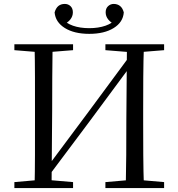

<svg xmlns="http://www.w3.org/2000/svg" viewBox="-20 -952 903 972"><path d="M431.9 -780.6Q355.7 -780.6 308.3 -810.1Q260.8 -839.6 256.4 -889.3Q262.9 -911.4 275.7 -921.8Q288.6 -932.1 308.1 -932.1Q325.2 -932.1 337.1 -920.8Q348.9 -909.4 348.9 -889.5Q348.9 -869.6 335.8 -853.2Q322.6 -836.8 300.1 -827.2L290.3 -860.5Q313.6 -834.5 349.3 -821.9Q384.9 -809.4 431.9 -809.4Q478.1 -809.4 514.2 -821.9Q550.2 -834.5 573.3 -860.5L563.6 -827.2Q541.3 -836.8 528.1 -853.2Q514.9 -869.6 514.9 -889.5Q514.9 -909.4 527.2 -920.8Q539.5 -932.1 555.6 -932.1Q574.3 -932.1 587.6 -921.8Q600.8 -911.4 606.7 -889.3Q603.1 -839.6 555.6 -810.1Q508.1 -780.6 431.9 -780.6ZM154.9 0Q156.9 -83.6 157 -167.7Q157.1 -251.7 157.1 -336.8V-391.1Q157.1 -476.1 157 -560.4Q156.9 -644.8 154.9 -728H246.3Q245.1 -645.2 244.6 -560.7Q244.1 -476.1 244.1 -391.1L241 0ZM616.6 0Q618.6 -83.6 619.1 -168.6Q619.6 -253.5 619.6 -343.2L622.7 -728H708.8Q705.8 -645.2 705.3 -560.7Q704.8 -476.1 704.8 -391.1V-336.8Q704.8 -252.2 705.3 -168.1Q705.8 -84.1 708.8 0ZM52.8 0V-30.1L189.7 -42.1H210.4L349.9 -30.1V0ZM52.8 -698V-728H349.9V-698L210.4 -686.9H189.7ZM513.6 0V-30.1L652.1 -42.1H673.2L810.8 -30.1V0ZM513.6 -698V-728H810.8V-698L673.2 -686.9H652.1ZM213.1 -43.3 197.2 -92.2 208.9 -92 428.6 -386.8 648.5 -684.3 667.3 -636.3H654.5L430.9 -334.2Z"/></svg>

Font: Noto Serif SC ExtraLight
Style: Regular
Weight: 200
Designer: Ryoko NISHIZUKA 西塚涼子 (kana & ideographs); Frank Grießhammer (Latin, Greek & Cyrillic); Wenlong ZHANG 张文龙 (bopomofo); San
Foundry: Adobe
Version: Version 2.002-H1;hotconv 1.1.0;makeotfexe 2.6.0